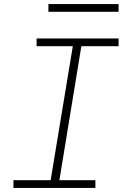

<svg xmlns="http://www.w3.org/2000/svg" viewBox="-20 -924 640 944"><path d="M46 0V-38H229L338 -697H160V-735H563V-697H380L272 -38H449V0ZM218 -866V-904H563V-866Z"/></svg>

Font: Iosevka SS04 XLt Ex Obl
Style: Regular
Weight: 200
Width: 7
Italic angle: -9°
Monospace: yes
Designer: Belleve Invis
Foundry: Belleve Invis
Version: Version 19.0.0; ttfautohint (v1.8.4)